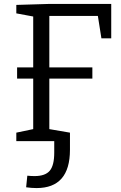

<svg xmlns="http://www.w3.org/2000/svg" viewBox="-20 -718 614 977"><path d="M450 -375V-318H231V-61L336 -43V44Q336 239 166 239Q141 239 113 235L119 176Q129 177 138 177.5Q147 178 156 178Q210 178 233 151Q256 124 256 59V0H63V-43L149 -61V-318H67V-375H149V-634L63 -650V-693L230 -698H546V-523H496L478 -637H231V-375Z"/></svg>

Font: Bitter
Style: Regular
Weight: 400
Designer: Sol Matas, and Bitter project Authors
Foundry: Sol Matas
Version: Version 2.001